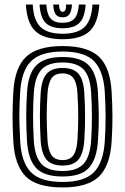

<svg xmlns="http://www.w3.org/2000/svg" viewBox="-20 -812 548 842"><path d="M254.5 10Q140.5 10 92.5 -38.6Q44.5 -87.2 38.5 -191Q35 -251.5 35 -301.1Q35 -350.8 38.5 -410Q45 -517 95.1 -563.5Q145.2 -610 254.5 -610Q365.2 -610 414.4 -562.9Q463.5 -515.8 469.5 -410Q472.8 -354.5 473.1 -304.1Q473.5 -253.8 469.5 -191Q462.8 -84 413.2 -37Q363.8 10 254.5 10ZM254.5 -14Q350.5 -14 392.1 -56.9Q433.8 -99.8 439.5 -192.8Q443.5 -257.5 443.1 -304.8Q442.8 -352 439.5 -408.2Q434.2 -499.5 393.4 -542.8Q352.5 -586 254.5 -586Q159.5 -586 116.9 -544.2Q74.2 -502.5 68.5 -408.2Q65.8 -363.5 65.1 -329.2Q64.5 -295 65.5 -263Q66.5 -231 68.5 -192.5Q73.8 -100 115.4 -57Q157 -14 254.5 -14ZM254.5 -38Q172 -38 137.5 -76.1Q103 -114.2 98.2 -195.5Q95 -254.8 95 -302.4Q95 -350 98.5 -406.5Q103.5 -489.8 139.6 -525.9Q175.8 -562 254.5 -562Q336 -562 370.4 -524.5Q404.8 -487 409.5 -407Q412 -363.5 412.8 -330.1Q413.5 -296.8 412.8 -265.1Q412 -233.5 409.5 -194.5Q404.5 -114.8 370.4 -76.4Q336.2 -38 254.5 -38ZM254.5 -62Q317.5 -62 346.4 -93.4Q375.2 -124.8 379.8 -197.8Q383 -249 383.1 -296.9Q383.2 -344.8 379.8 -403.8Q375.8 -476 346.9 -507Q318 -538 254.5 -538Q188.2 -538 160.4 -505.2Q132.5 -472.5 128.2 -403.5Q125.2 -355 125 -306Q124.8 -257 128.2 -196.5Q132.5 -125.8 161 -93.9Q189.5 -62 254.5 -62ZM254.5 -86Q206.2 -86 184 -112Q161.8 -138 158.2 -197.8Q155 -253.8 155 -301.4Q155 -349 158.2 -402.5Q162 -462.8 184.5 -488.4Q207 -514 254.5 -514Q302.2 -514 324.4 -488.2Q346.5 -462.5 349.8 -403Q353.2 -344.5 353.1 -297.5Q353 -250.5 349.8 -198.5Q346 -139 324.2 -112.5Q302.5 -86 254.5 -86ZM254.5 -110Q287 -110 301.9 -131.2Q316.8 -152.5 319.8 -200.2Q322.5 -245.2 323 -291.6Q323.5 -338 319.8 -401.5Q317.2 -448 302.2 -469Q287.2 -490 254.5 -490Q219.8 -490 205.4 -467.8Q191 -445.5 188.2 -400.8Q184.8 -343.5 184.9 -299.9Q185 -256.2 188.2 -199.5Q191 -153.5 205.8 -131.8Q220.5 -110 254.5 -110ZM254.5 -640Q172.5 -640 135.1 -675.4Q97.8 -710.8 93.5 -792H123.5Q127 -723.5 157.5 -693.8Q188 -664 254.5 -664Q320.5 -664 351 -693.8Q381.5 -723.5 385.5 -792H415.5Q410.5 -710.8 373.1 -675.4Q335.8 -640 254.5 -640ZM254.5 -688Q203.2 -688 179.9 -712.1Q156.5 -736.2 153.5 -792H183.2Q185.8 -749.2 202.2 -730.6Q218.8 -712 254.5 -712Q290 -712 306.5 -730.6Q323 -749.2 325.8 -792H355.5Q352.2 -736.2 328.8 -712.1Q305.2 -688 254.5 -688ZM254.5 -736Q234 -736 224.5 -749Q215 -762 213.2 -792H239.2Q239 -775 243.6 -767.5Q248.2 -760 254.5 -760Q270.8 -760 269.8 -792H295.8Q293.8 -762 284.1 -749Q274.5 -736 254.5 -736Z"/></svg>

Font: Big Shoulders Inline Text Black
Style: Regular
Weight: 900
Designer: Patric King
Foundry: XO Type Co
Version: Version 1.000